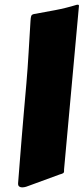

<svg xmlns="http://www.w3.org/2000/svg" viewBox="-20 -770 356 818"><path d="M92.3 -413.1Q98.1 -480 101.8 -545.4Q105.5 -610.8 109.9 -679.7Q110.8 -695.8 113 -701.9Q115.2 -708 124 -710Q169.4 -718.3 215.1 -726.8Q260.7 -735.4 306.6 -749.5Q308.1 -750 311 -750Q316.4 -750 316.4 -745.1L252.9 -47.9V-39.6Q252.9 -35.2 249.5 -32.5Q246.1 -29.8 233.4 -26.4L105.5 20.5Q100.1 22.9 91.3 25.6Q82.5 28.3 74.2 28.3Q67.4 28.3 62.3 24.9Q57.1 21.5 57.1 13.2V10.3Q61 -39.1 64.7 -86.2Q68.4 -133.3 72.5 -183.6Q76.7 -233.9 81.5 -290Q86.4 -346.2 92.3 -413.1Z"/></svg>

Font: Carter One
Style: Regular
Weight: 400
Designer: vernon adams
Foundry: vernon adams
Version: Version 1.000